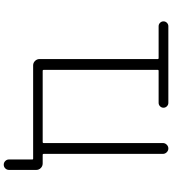

<svg xmlns="http://www.w3.org/2000/svg" viewBox="34 -828 932 1040"><g transform="rotate(90 500.0 -308.0)"><path d="M122.1 -753.9H537.1Q547.9 -753.9 555.7 -746.1Q563.5 -738.3 563.5 -727.5Q563.5 -716.8 555.7 -709Q547.9 -701.2 537.1 -701.2H363.3Q358.4 -701.2 358.4 -697.3V-78.1Q358.4 -73.2 363.3 -73.2H750Q754.9 -73.2 754.9 -78.1V-724.6Q754.9 -736.3 763.7 -745.1Q772.5 -753.9 784.2 -753.9Q795.9 -753.9 804.7 -745.1Q813.5 -736.3 813.5 -724.6V-78.1Q813.5 -73.2 818.4 -73.2H865.2Q879.9 -73.2 890.1 -63Q900.4 -52.7 900.4 -39.1V109.4Q900.4 121.1 892.1 129.4Q883.8 137.7 872.1 137.7Q860.4 137.7 852.1 129.4Q843.8 121.1 843.8 109.4V-17.6Q843.8 -21.5 839.8 -21.5H334Q320.3 -21.5 310.1 -31.7Q299.8 -42 299.8 -56.6V-697.3Q299.8 -701.2 294.9 -701.2H122.1Q111.3 -701.2 103.5 -709Q95.7 -716.8 95.7 -727.5Q95.7 -738.3 103.5 -746.1Q111.3 -753.9 122.1 -753.9Z"/></g></svg>

Font: Gen Jyuu Gothic L Monospace Light
Style: Regular
Weight: 300
Designer: [Source Han Sans]
Ryoko NISHIZUKA  (kana & ideographs); Paul D. Hunt (Latin, Greek & Cyrillic); Wenlong ZHANG  (bopomofo
Version: Version 1.002.20150607